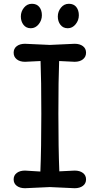

<svg xmlns="http://www.w3.org/2000/svg" viewBox="-20 -987 526 1013"><path d="M374 -661 292 -665Q288 -568 288 -386.5Q288 -205 293 -83L374 -87Q401 -87 417.5 -74.5Q434 -62 434 -40.5Q434 -19 417.5 -6.5Q401 6 374 6L243 0L112 6Q85 6 68.5 -6.5Q52 -19 52 -40.5Q52 -62 68.5 -74.5Q85 -87 112 -87L193 -82Q198 -204 198 -386Q198 -568 194 -665L112 -661Q85 -661 68.5 -674Q52 -687 52 -709Q52 -731 68.5 -743.5Q85 -756 112 -756L243 -750L374 -756Q401 -756 417.5 -743.5Q434 -731 434 -709Q434 -687 417.5 -674Q401 -661 374 -661ZM343.5 -967Q369 -967 382.5 -950Q396 -933 396 -906.5Q396 -880 379 -859Q362 -838 337.5 -838Q313 -838 299 -856Q285 -874 285 -900Q285 -926 301.5 -946.5Q318 -967 343.5 -967ZM148.5 -967Q174 -967 187.5 -950Q201 -933 201 -906.5Q201 -880 184 -859Q167 -838 142.5 -838Q118 -838 104 -856Q90 -874 90 -900Q90 -926 106.5 -946.5Q123 -967 148.5 -967Z"/></svg>

Font: Delius Unicase
Style: Regular
Weight: 400
Designer: Natalia Raices
Foundry: Natalia Raices
Version: Version 1.002